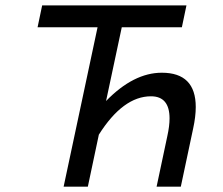

<svg xmlns="http://www.w3.org/2000/svg" viewBox="-20 -696 830 716"><path d="M654.3 0H564L604 -188.5Q612.3 -226.1 612.3 -254.4Q612.3 -336.9 543 -336.9Q439 -336.9 348.6 -193.8L307.6 0H217.3L343.8 -594.2H120.1L137.2 -675.8H675.3L658.2 -594.2H434.1L375.5 -319.3Q478 -424.8 583.5 -424.8Q710 -424.8 710 -296.9Q710 -261.2 700.2 -216.3Z"/></svg>

Font: Cadman
Style: Italic
Weight: 400
Italic angle: -12°
Designer: Paul James MIller
Foundry: High-Logic / Made with FontCreator
Version: Version 2.114;March 28, 2021;FontCreator 13.0.0.2683 64-bit